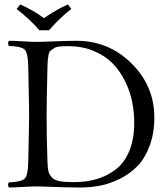

<svg xmlns="http://www.w3.org/2000/svg" viewBox="-20 -832 745 857"><path d="M155.3 -696.8Q119.1 -741.2 54.2 -792L70.3 -812Q130.4 -785.6 176.3 -751Q232.9 -790.5 283.2 -812L298.3 -792Q279.8 -777.8 262 -761.7Q244.1 -745.6 229.2 -730.2Q214.4 -714.8 198.2 -696.8ZM191.9 -108.9Q192.9 -82 196 -68.1Q199.2 -54.2 210.7 -41Q222.2 -27.8 245.6 -23.4Q269 -19 309.1 -19Q365.2 -19 411.1 -32.5Q457 -45.9 496.1 -75.4Q535.2 -105 557.1 -158Q579.1 -210.9 579.1 -284.2Q579.1 -332 569.6 -378.9Q560.1 -425.8 537.6 -470.9Q515.1 -516.1 481.7 -550Q448.2 -584 397.2 -605Q346.2 -626 284.2 -626Q261.2 -626 245.6 -624.5Q230 -623 220 -616Q210 -608.9 204.6 -605Q199.2 -601.1 196.5 -586.4Q193.8 -571.8 193.4 -564.9Q192.9 -558.1 191.9 -536.1Q188 -368.2 188 -319.8Q188 -217.8 191.9 -108.9ZM147.9 -645Q163.1 -645 223.6 -647.5Q284.2 -649.9 321.8 -649.9Q464.8 -649.9 566.9 -549.1Q668.9 -448.2 668.9 -308.1Q668.9 -237.3 647.9 -181.2Q627 -125 594 -91.1Q561 -57.1 516.6 -34.7Q472.2 -12.2 428.5 -3.7Q384.8 4.9 339.8 4.9Q279.8 4.9 220 2.4Q160.2 0 149.9 0Q122.1 0 81.5 2.4Q41 4.9 20 4.9Q16.1 0 16.1 -7.1Q16.1 -14.2 20 -18.1Q75.2 -20 90.1 -34.4Q105 -48.8 106 -108.9Q109.9 -274.9 109.9 -320.8Q109.9 -369.6 106 -536.1Q105 -596.2 90.1 -610.6Q75.2 -625 20 -627Q16.1 -631.8 16.1 -638.9Q16.1 -646 20 -649.9Q42 -649.9 81.5 -647.5Q121.1 -645 147.9 -645Z"/></svg>

Font: Linux Libertine Display
Style: Regular
Weight: 400
Designer: Philipp H. Poll
Foundry: Philipp H. Poll
Version: Version 5.0.9